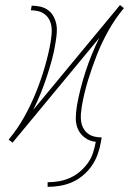

<svg xmlns="http://www.w3.org/2000/svg" viewBox="-20 -552 540 746"><path d="M165 174V156Q186 156 207.5 152.5Q229 149 250 140Q271 131 289 116Q307 101 320.5 82.5Q334 64 341 43Q348 22 352 0V-1Q329 -3 310.5 -16.5Q292 -30 283 -50Q274 -70 274.5 -94Q275 -118 279 -142Q285 -176 293.5 -209Q302 -242 313 -275.5Q324 -309 337 -341Q350 -373 366 -405L29 2H28L21 -4L14 -9V-10Q48 -51 74 -97.5Q100 -144 119.5 -192.5Q139 -241 153.5 -290Q168 -339 177 -390Q179 -404 180.5 -419Q182 -434 180 -448.5Q178 -463 171.5 -475.5Q165 -488 154 -496.5Q143 -505 129 -508.5Q115 -512 100 -512L103 -530Q121 -530 137.5 -526Q154 -522 167 -512.5Q180 -503 188 -488Q196 -473 199 -457Q202 -441 200.5 -423Q199 -405 196 -388Q191 -354 182 -321Q173 -288 162 -254.5Q151 -221 138 -189Q125 -157 109 -125L446 -532H447L454 -526L461 -521V-520Q427 -479 401 -432.5Q375 -386 356 -337.5Q337 -289 322 -240Q307 -191 298 -140Q296 -126 294.5 -111Q293 -96 295 -81.5Q297 -67 303.5 -54.5Q310 -42 321 -33.5Q332 -25 346 -21.5Q360 -18 375 -18L372 0Q368 24 359.5 47.5Q351 71 337 91.5Q323 112 303 129Q283 146 260 156Q237 166 212.5 170Q188 174 165 174Z"/></svg>

Font: Iosevka Curly Thin Oblique
Style: Regular
Weight: 100
Italic angle: -9°
Monospace: yes
Designer: Belleve Invis
Foundry: Belleve Invis
Version: Version 11.1.0; ttfautohint (v1.8.3)